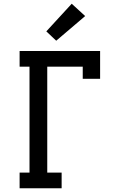

<svg xmlns="http://www.w3.org/2000/svg" viewBox="-20 -1008 640 1028"><path d="M85 0V-84H138V-651H85V-735H516V-586H423V-651H233V-84H310V0ZM281 -790 228 -840 364 -988 436 -922Z"/></svg>

Font: Iosevka Curly Slab MdEx
Style: Regular
Weight: 500
Width: 7
Monospace: yes
Designer: Belleve Invis
Foundry: Belleve Invis
Version: Version 11.1.0; ttfautohint (v1.8.3)